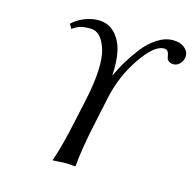

<svg xmlns="http://www.w3.org/2000/svg" viewBox="-99 -759 872 862"><g transform="rotate(15 337.5 -327.5)"><path d="M271.5 -200.2 293 -299.8Q327.1 -460 304.2 -537.1Q280.3 -613.3 229.5 -612.8Q200.7 -612.8 183.8 -607.9Q167 -603 147 -588.9L134.8 -609.9Q156.7 -631.3 189.9 -644.8Q223.1 -658.2 254.9 -658.2Q302.2 -658.2 332.5 -626.2Q362.8 -594.2 373 -545.9Q383.3 -497.6 378.9 -437H380.9Q395.5 -469.7 415.5 -503.2Q435.5 -536.6 464.1 -574Q492.7 -611.3 529.1 -634.8Q565.4 -658.2 601.8 -658.2Q638.2 -658.2 658.9 -638.9Q679.7 -619.6 673.8 -592.8Q670.4 -577.1 658.2 -565.7Q646 -554.2 630.9 -554.2Q619.1 -554.2 609.4 -560.1Q599.6 -565.9 598.1 -579.1Q595.7 -595.7 590.1 -603.8Q584.5 -611.8 572.3 -611.8Q526.9 -611.8 467.3 -524.4Q407.7 -437 385.3 -331.1L357.4 -200.2Q330.1 -70.8 325.2 0L322.3 2.9Q305.7 0 272 0L219.2 2.9V0Q243.7 -67.9 271.5 -200.2Z"/></g></svg>

Font: Linux Biolinum O
Style: Italic
Weight: 400
Italic angle: -12°
Designer: Philipp H. Poll
Foundry: Philipp H. Poll
Version: Version 1.1.3